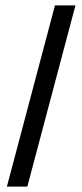

<svg xmlns="http://www.w3.org/2000/svg" viewBox="-20 -694 306 714"><path d="M5.6 0H81.6L260.6 -674H184.4Z"/></svg>

Font: Anybody Thin Condensed
Style: Regular
Weight: 100
Width: 3
Version: Version 1.113;gftools[0.9.25]